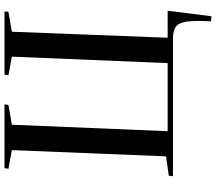

<svg xmlns="http://www.w3.org/2000/svg" viewBox="-72 -698 937 832"><g transform="rotate(-90 396.0 -281.5)"><path d="M244 -23H539L567 -698L486 -713L489 -730H763L761 -713L675 -698L649 -23H766L742 167L720 165Q724 96 719 60.5Q714 25 696.5 12.5Q679 0 646 0H49L51 -18L135 -30L162 -698L81 -713L84 -730H360L358 -713L272 -698Z"/></g></svg>

Font: Literata 72pt Medium
Style: Italic
Weight: 500
Italic angle: -2°
Designer: Latin by Veronika Burian and Jose Scaglione. Greek by Irene Vlachou. Cyrillic by Vera Evstafieva
Foundry: TypeTogether
Version: Version 3.002